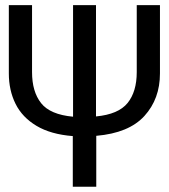

<svg xmlns="http://www.w3.org/2000/svg" viewBox="-20 -708 640 728"><path d="M256 0V-192Q172.5 -198.5 118.5 -230.8Q64.5 -263 39 -314.2Q13.5 -365.5 13.5 -429.5V-688.5H101.5V-434.5Q101.5 -360.5 135.8 -317Q170 -273.5 257 -265.5V-688.5H344V-266.5Q429 -274.5 463.8 -317.5Q498.5 -360.5 498.5 -434.5V-688.5H586.5V-429.5Q586.5 -333 527.5 -268.2Q468.5 -203.5 345 -193V0Z"/></svg>

Font: Fast_Mono
Style: Regular
Weight: 400
Monospace: yes
Designer: Carrois Corporate, Edenspiekermann AG, Nikita Prokopov
Foundry: Carrois Corporate, Edenspiekermann AG, Nikita Prokopov
Version: Version 5.002